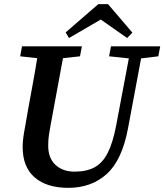

<svg xmlns="http://www.w3.org/2000/svg" viewBox="-20 -887 791 924"><path d="M309 17Q205 17 147 -33Q89 -83 89 -180Q89 -203 92.5 -228Q96 -253 101 -278L115 -359Q126 -420 137.5 -482Q149 -544 159 -607L77 -616L86 -664H374L365 -616L283 -607L223 -282Q219 -260 215.5 -238Q212 -216 212 -186Q212 -126 247 -93.5Q282 -61 339 -61Q396 -61 434.5 -81.5Q473 -102 498 -150.5Q523 -199 539 -283L600 -606L505 -616L514 -664H751L742 -616L659 -606L596 -269Q567 -115 493 -49Q419 17 309 17ZM500 -867 617 -730 592 -704 465 -793 312 -704 296 -731 453 -867Z"/></svg>

Font: Source Serif 4 Semibold
Style: Italic
Weight: 600
Italic angle: -12°
Designer: Frank Grießhammer
Foundry: Adobe
Version: Version 4.005;hotconv 1.1.0;makeotfexe 2.6.0